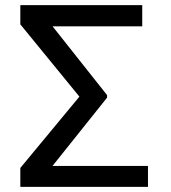

<svg xmlns="http://www.w3.org/2000/svg" viewBox="-20 -732 671 752"><path d="M559.6 -82V0H99.6V-82ZM537.1 -711.9V-628.9H82V-711.9ZM399.4 -359.4V-349.6L120.1 0H59.6V-74.2L291 -353.5L59.6 -636.7V-711.9H120.1Z"/></svg>

Font: Inter
Style: Regular
Weight: 400
Designer: Rasmus Andersson
Foundry: rsms
Version: Version 4.000;git-8c9346024